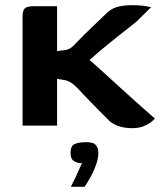

<svg xmlns="http://www.w3.org/2000/svg" viewBox="-20 -484 629 740"><path d="M490 10Q466 10 445 4.5Q424 -1 406 -14Q400 -20 387.5 -32Q375 -44 360 -59.5Q345 -75 329.5 -91Q314 -107 301 -120.5Q288 -134 280 -143Q268 -155 259.5 -161.5Q251 -168 236 -174L200 -180V0H67V-418Q67 -432 69.5 -441Q72 -450 80.5 -455Q89 -460 110 -460Q133 -460 155.5 -460Q178 -460 200 -460Q200 -445 200 -422Q200 -399 200 -373Q200 -347 200 -324Q200 -301 200 -287L237 -292Q247 -295 254 -300Q261 -305 270 -315Q286 -332 308 -353.5Q330 -375 354 -398Q378 -421 397 -439Q416 -454 438 -459Q460 -464 491 -464Q514 -464 530 -462Q546 -460 563 -456Q561 -455 550 -444Q539 -433 525.5 -420Q512 -407 504 -399Q471 -373 435 -344.5Q399 -316 365 -287.5Q331 -259 304 -233L306 -268Q328 -251 358 -224Q388 -197 424.5 -163.5Q461 -130 500 -95Q539 -60 577 -27Q573 -22 561.5 -13Q550 -4 532 3Q514 10 490 10ZM253 236Q263 217 270 202Q277 187 283 173Q289 159 296 145Q293 145 290 144.5Q287 144 283 144Q272 142 262 134.5Q252 127 252 105Q252 78 268 71Q284 64 313 64Q325 64 335 66.5Q345 69 352 78.5Q359 88 359 106Q359 126 350.5 150.5Q342 175 329.5 197.5Q317 220 306 236Z"/></svg>

Font: Genos SemiBold
Style: Regular
Weight: 600
Designer: Robert E. Leuschke
Foundry: Robert E. Leuschke
Version: Version 1.010